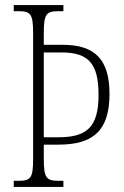

<svg xmlns="http://www.w3.org/2000/svg" viewBox="-20 -734 485 754"><path d="M34 0H229V-24H209C162 -24 152 -36 152 -109V-166H210C347 -166 410 -222 410 -365C410 -499 354 -558 227 -558H152V-605C152 -679 162 -690 209 -690H229V-714H34V-690H54C100 -690 110 -679 110 -605V-108C110 -35 100 -24 54 -24H34ZM210 -195H152V-528H222C328 -528 367 -484 367 -361C367 -234 320 -195 210 -195Z"/></svg>

Font: Noto Serif Armenian ExtraCondensed ExtraLight
Style: Regular
Weight: 200
Width: 2
Designer: Monotype Design Team
Foundry: Monotype Imaging Inc.
Version: Version 2.008